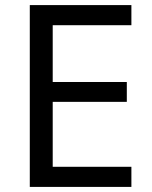

<svg xmlns="http://www.w3.org/2000/svg" viewBox="-20 -734 596 754"><path d="M496 0H97V-714H496V-635H187V-412H478V-334H187V-79H496Z"/></svg>

Font: Noto Sans Elymaic
Style: Regular
Weight: 400
Designer: Morgane Pierson
Foundry: Google LLC
Version: Version 1.002; ttfautohint (v1.8.4.7-5d5b)